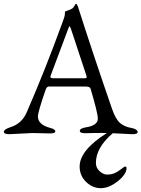

<svg xmlns="http://www.w3.org/2000/svg" viewBox="-22 -696 739 1003"><path d="M333 -542 243 -302Q241 -296 241 -294Q241 -287 262 -287H417Q431 -287 431 -292Q431 -294 429 -302L350 -541Q344 -559 341.5 -559Q339 -559 333 -542ZM238 1 147 -1 27 5Q-2 5 -2 -7.5Q-2 -20 31 -31Q91 -49 117 -108Q213 -328 304 -578Q317 -611 317 -623.5Q317 -636 318 -636Q354 -648 360 -655.5Q366 -663 368 -667Q372 -676 375 -676Q380 -676 385 -662Q459 -429 563 -128Q582 -73 605 -53.5Q628 -34 662.5 -28Q697 -22 697 -5Q697 5 668 5Q662 5 567 0Q479 75 479 155Q479 181 498.5 198.5Q518 216 537.5 216Q557 216 571.5 210.5Q586 205 596 198Q622 179 626.5 176Q631 173 635 174.5Q639 176 639 182Q639 214 593.5 250.5Q548 287 504.5 287Q461 287 427.5 254Q394 221 394 174Q394 89 536 -1Q524 -1 508 -1.5Q492 -2 460 -1Q428 0 424 0Q395 0 395 -12Q395 -26 428 -31Q489 -41 489 -76Q489 -106 451 -233Q448 -244 424 -244H233Q222 -244 216 -226Q176 -110 176 -88Q176 -66 192.5 -51Q209 -36 238 -28.5Q267 -21 267 -10Q267 1 238 1Z"/></svg>

Font: EB Garamond
Style: Regular
Weight: 400
Version: Version 0.012